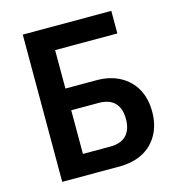

<svg xmlns="http://www.w3.org/2000/svg" viewBox="-105 -796 820 888"><g transform="rotate(-15 304.5 -352.5)"><path d="M84 0V-705H508V-597H210V-413H359Q423 -413 470.5 -387.5Q518 -362 544 -316Q570 -270 570 -206Q570 -143 543.5 -96Q517 -49 469.5 -24.5Q422 0 358 0ZM210 -100H341Q392 -100 418 -127Q444 -154 444 -205Q444 -256 418 -282.5Q392 -309 341 -309H210Z"/></g></svg>

Font: Nunito Sans 7pt Condensed
Style: Bold
Weight: 700
Width: 3
Designer: Vernon Adams
Foundry: Vernon Adams
Version: Version 3.101;gftools[0.9.27]